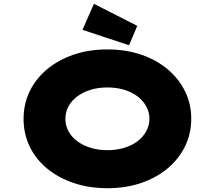

<svg xmlns="http://www.w3.org/2000/svg" viewBox="-20 -980 1130 1010"><path d="M546 10Q448 10 367 -17.5Q286 -45 227 -94Q168 -143 136 -209.5Q104 -276 104 -355Q104 -434 136.5 -500.5Q169 -567 228 -616Q287 -665 367.5 -692.5Q448 -720 545 -720Q642 -720 722.5 -692.5Q803 -665 862 -615.5Q921 -566 953.5 -499.5Q986 -433 986 -356Q986 -277 953.5 -210.5Q921 -144 862 -94.5Q803 -45 722.5 -17.5Q642 10 546 10ZM545 -190Q593 -190 634 -202.5Q675 -215 704 -237.5Q733 -260 749.5 -290Q766 -320 766 -355Q766 -390 749.5 -420Q733 -450 704 -472.5Q675 -495 634 -507.5Q593 -520 545 -520Q497 -520 456.5 -507.5Q416 -495 386 -472.5Q356 -450 340 -420Q324 -390 324 -355Q324 -320 340 -290Q356 -260 386 -237.5Q416 -215 456.5 -202.5Q497 -190 545 -190ZM659 -742 414 -823 474 -960 702 -844Z"/></svg>

Font: Lexend Tera Black
Style: Regular
Weight: 900
Version: Version 1.007